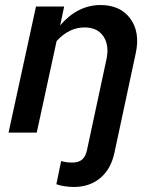

<svg xmlns="http://www.w3.org/2000/svg" viewBox="-20 -527 611 763"><path d="M14 0 123 -501H235L219 -426Q253 -466 293.5 -486.5Q334 -507 379 -507Q458 -507 497.5 -453.5Q537 -400 520 -318L435 79Q421 145 378.5 180.5Q336 216 273 216Q256 216 236 213Q216 210 204 205L223 113Q233 116 243.5 117.5Q254 119 268 119Q293 119 307 106.5Q321 94 326 68L403 -291Q415 -347 391 -382.5Q367 -418 316 -418Q285 -418 257.5 -404.5Q230 -391 205 -364L126 0Z"/></svg>

Font: Red Hat Text Medium
Style: Italic
Weight: 500
Italic angle: -12°
Designer: Pentagram / MCKL
Foundry: Pentagram / MCKL
Version: Version 1.003; Red Hat Text Medium Italic